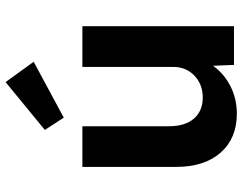

<svg xmlns="http://www.w3.org/2000/svg" viewBox="-108 -728 847 670"><g transform="rotate(-90 315.0 -393.5)"><path d="M253 10Q167 10 117 -46.5Q67 -103 67 -203V-529H209V-226Q209 -171 235.5 -140Q262 -109 309 -109Q355 -109 385.5 -138Q416 -167 416 -212V-529H558V0H423L420 -73Q393 -35 349 -12.5Q305 10 253 10ZM239 -594 196 -660 363 -797 434 -699Z"/></g></svg>

Font: Lexend Deca SemiBold
Style: Regular
Weight: 600
Designer: Bonnie Shaver-Troup, Thomas Jockin
Foundry: Lexend
Version: Version 1.008; ttfautohint (v1.8.4.7-5d5b)